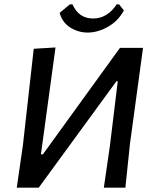

<svg xmlns="http://www.w3.org/2000/svg" viewBox="-20 -862 711 882"><path d="M527 -842 549 -814Q524 -767 478.5 -740.5Q433 -714 388 -712.5Q343 -711 304.5 -734.5Q266 -758 254 -803L301 -842H313Q342 -777 407.5 -777Q473 -777 516 -842ZM57 0 85 -193 135 -638 235 -644 168 -153H177L531 -642H637L577 -201L556 0H457L485 -193L521 -489H515L158 0Z"/></svg>

Font: Alegreya Sans SC Medium
Style: Italic
Weight: 500
Italic angle: -7°
Designer: Juan Pablo del Peral
Foundry: Huerta Tipografica
Version: Version 2.007